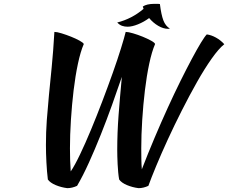

<svg xmlns="http://www.w3.org/2000/svg" viewBox="-20 -903 1187 999"><path d="M229 31Q224 -10 221.5 -58.5Q219 -107 219 -149Q219 -216 223.5 -277.5Q228 -339 234.5 -406.5Q241 -474 249 -553.5Q257 -633 263 -737Q276 -737 300.5 -729.5Q325 -722 350 -712Q375 -702 394 -691.5Q413 -681 416 -674Q399 -635 385.5 -571.5Q372 -508 363 -433Q354 -358 349 -279Q344 -200 344 -131Q344 -99 345 -68Q346 -37 348 -11Q369 -42 396.5 -99.5Q424 -157 453.5 -228Q483 -299 512.5 -376.5Q542 -454 567 -524.5Q592 -595 609.5 -651.5Q627 -708 634 -737Q647 -737 672.5 -729.5Q698 -722 722.5 -712Q747 -702 766 -691.5Q785 -681 787 -674Q770 -635 756.5 -571.5Q743 -508 734 -433Q725 -358 720 -279Q715 -200 715 -131Q715 -102 715.5 -73.5Q716 -45 718 -22Q750 -105 784.5 -186.5Q819 -268 853 -342.5Q887 -417 919 -481.5Q951 -546 978 -596.5Q1005 -647 1025 -680Q1045 -713 1056 -724Q1079 -721 1103.5 -707.5Q1128 -694 1147 -673Q1118 -650 1081 -597.5Q1044 -545 1005 -476Q966 -407 926.5 -329Q887 -251 853 -177Q819 -103 792.5 -39Q766 25 752 64Q726 76 701 76Q669 72 640.5 60Q612 48 600 31Q597 15 595 -6.5Q593 -28 592 -49Q591 -70 590.5 -89.5Q590 -109 590 -123Q590 -212 597 -304.5Q604 -397 614 -503Q591 -435 563 -357Q535 -279 504.5 -202.5Q474 -126 442.5 -56.5Q411 13 381 64Q355 76 330 76Q298 72 269.5 60Q241 48 229 31ZM812 -882Q819 -826 830 -797Q841 -768 864 -754Q862 -753 855 -753Q830 -753 803.5 -768.5Q777 -784 756 -809Q729 -789 698 -776.5Q667 -764 644 -764Q629 -764 615.5 -768.5Q602 -773 590 -786Q666 -805 727 -857Q725 -861 723 -869Q743 -883 784 -883Q796 -883 801.5 -883Q807 -883 812 -882Z"/></svg>

Font: Kaushan Script
Style: Regular
Weight: 400
Designer: Pablo Impallari
Foundry: Pablo Impallari
Version: Version 1.002